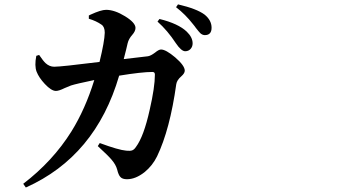

<svg xmlns="http://www.w3.org/2000/svg" viewBox="-20 -794 1540 860"><path d="M95.7 45.9 84 29.3Q216.8 -72.3 299.8 -205.1Q362.3 -305.7 402.3 -435.5Q322.3 -418.9 297.9 -411.1Q287.1 -407.2 269.5 -399.4Q244.1 -386.7 230.5 -386.7Q210 -386.7 180.7 -418Q154.3 -446.3 144 -472.7Q133.8 -499 142.6 -543.9L155.3 -547.9Q173.8 -520.5 184.6 -510.7Q202.1 -495.1 222.7 -495.1Q253.9 -495.1 425.8 -516.6Q448.2 -608.4 449.2 -647.5Q449.2 -673.8 434.6 -683.6Q411.1 -700.2 377.9 -710V-724.6Q380.9 -725.6 385.7 -728.5Q432.6 -750 455.1 -750Q493.2 -750 540 -721.2Q586.9 -692.4 586.9 -668.9Q586.9 -654.3 572.3 -637.7Q556.6 -620.1 551.8 -600.6Q549.8 -591.8 544.9 -571.3Q538.1 -544.9 534.2 -529.3L642.6 -542Q655.3 -543.9 674.8 -558.6Q691.4 -572.3 701.2 -572.3Q722.7 -572.3 764.6 -537.1Q807.6 -500 807.6 -477.5Q807.6 -465.8 792 -452.1Q772.5 -435.5 769.5 -417Q741.2 -213.9 683.6 -93.8Q663.1 -51.8 627 -22.5Q586.9 8.8 548.8 8.8Q528.3 8.8 519.5 -1Q510.7 -9.8 504.9 -34.2Q499 -56.6 479.5 -79.1Q464.8 -96.7 418 -139.6L426.8 -153.3Q510.7 -122.1 545.9 -119.1Q563.5 -117.2 572.3 -120.6Q581.1 -124 588.9 -135.7Q624 -182.6 650.4 -301.8Q673.8 -403.3 673.8 -460Q673.8 -471.7 663.1 -471.7Q615.2 -471.7 513.7 -455.1Q408.2 -93.8 95.7 45.9ZM809.6 -564.5Q792 -564.5 767.6 -600.6Q730.5 -657.2 685.5 -697.3L694.3 -709Q778.3 -688.5 816.4 -652.3Q842.8 -627 842.8 -599.6Q842.8 -585 833.5 -574.7Q824.2 -564.5 809.6 -564.5ZM897.5 -636.7Q886.7 -636.7 877 -645.5Q871.1 -651.4 857.4 -668.9Q854.5 -673.8 852.5 -675.8Q849.6 -678.7 844.7 -685.5Q810.5 -729.5 768.6 -761.7L777.3 -774.4Q861.3 -754.9 896.5 -728.5Q927.7 -703.1 927.7 -669.9Q927.7 -636.7 897.5 -636.7Z"/></svg>

Font: Bpmf GenRyu Min B
Style: B
Weight: 700
Foundry: But Ko
Version: Version 1.320